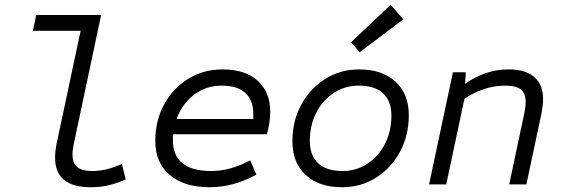

<svg xmlns="http://www.w3.org/2000/svg" viewBox="-20 -773 2360 805"><path d="M361 12Q211 12 211 -111Q211 -128 213 -143.5Q215 -159 217 -169L318 -644H118L132 -710H404L290 -173Q288 -163 286 -150.5Q284 -138 284 -125Q284 -89 304 -72.5Q324 -56 367 -56Q428 -56 491 -86L507 -21Q472 -5 436.5 3.5Q401 12 361 12Z M859 12Q752 12 691.5 -39.5Q631 -91 631 -182Q631 -267 668 -335Q705 -403 769 -442.5Q833 -482 913 -482Q1008 -482 1060.5 -434.5Q1113 -387 1113 -304Q1113 -282 1109 -256.5Q1105 -231 1099 -210H705V-185Q705 -56 866 -56Q946 -56 1029 -101L1055 -41Q959 12 859 12ZM720 -274H1042V-295Q1042 -353 1008.5 -383.5Q975 -414 910 -414Q845 -414 795 -377Q745 -340 720 -274Z M1414 12Q1317 12 1261.5 -39.5Q1206 -91 1206 -180Q1206 -266 1243 -334Q1280 -402 1343.5 -442Q1407 -482 1486 -482Q1583 -482 1638.5 -430.5Q1694 -379 1694 -290Q1694 -205 1657 -136.5Q1620 -68 1556.5 -28Q1493 12 1414 12ZM1416 -56Q1474 -56 1520.5 -86.5Q1567 -117 1594 -170Q1621 -223 1621 -288Q1621 -350 1586 -382Q1551 -414 1484 -414Q1426 -414 1379.5 -383.5Q1333 -353 1306 -300.5Q1279 -248 1279 -182Q1279 -121 1314 -88.5Q1349 -56 1416 -56ZM1488 -554 1452 -596 1618 -753 1671 -692Z M1779 0 1879 -470H1933L1930 -422Q1974 -452 2018.5 -467Q2063 -482 2112 -482Q2183 -482 2220 -450Q2257 -418 2257 -359Q2257 -343 2255 -327.5Q2253 -312 2251 -301L2187 0H2115L2178 -297Q2180 -308 2182 -320Q2184 -332 2184 -345Q2184 -381 2164 -397.5Q2144 -414 2098 -414Q2052 -414 2007.5 -399Q1963 -384 1927 -358L1851 0Z"/></svg>

Font: Sometype Mono
Style: Italic
Weight: 400
Italic angle: -12°
Monospace: yes
Designer: Ryoichi Tsunekawa
Foundry: Dharma Type
Version: Version 1.000; ttfautohint (v1.8.3)